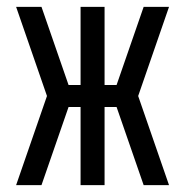

<svg xmlns="http://www.w3.org/2000/svg" viewBox="-20 -540 540 560"><path d="M473 0H399L320 -228H285V0H215V-228H180L101 0H27L117 -260L27 -520H101L180 -292H215V-520H285V-292H320L399 -520H473L383 -260Z"/></svg>

Font: Iosevka Fixed
Style: Regular
Weight: 400
Monospace: yes
Designer: Belleve Invis
Foundry: Belleve Invis
Version: Version 33.2.4